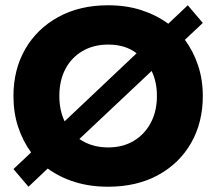

<svg xmlns="http://www.w3.org/2000/svg" viewBox="-20 -698 820 728"><path d="M88 10 31 -57 98 -120Q66 -164 48.5 -217.5Q31 -271 31 -334Q31 -434 75.5 -511.5Q120 -589 201 -633.5Q282 -678 390 -678Q459 -678 516 -659.5Q573 -641 618 -608L692 -678L749 -611L681 -547Q713 -504 731 -450Q749 -396 749 -334Q749 -234 705 -156.5Q661 -79 580 -34.5Q499 10 390 10Q321 10 263.5 -8Q206 -26 161 -59ZM390 -139Q445 -139 486.5 -163.5Q528 -188 551.5 -232Q575 -276 575 -334Q575 -361 570 -384.5Q565 -408 555 -429L281 -171Q304 -155 331.5 -147Q359 -139 390 -139ZM225 -238 498 -496Q476 -513 449 -521Q422 -529 390 -529Q335 -529 293 -504.5Q251 -480 228 -436.5Q205 -393 205 -334Q205 -280 225 -238Z"/></svg>

Font: Gantari ExtraBold
Style: Regular
Weight: 800
Version: Version 1.000